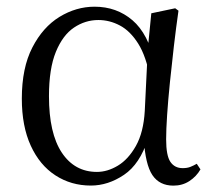

<svg xmlns="http://www.w3.org/2000/svg" viewBox="-20 -551 652 585"><path d="M256.8 14.4Q196.7 14.4 148.8 -16.7Q100.9 -47.8 73.7 -107.2Q46.5 -166.5 46.5 -250.6Q46.5 -344.2 78.6 -406.4Q110.6 -468.5 161.3 -499.6Q212.1 -530.6 268.2 -530.6Q335.2 -530.6 383.5 -489.4Q431.8 -448.1 451.7 -358.5H459.3L437.5 -312.6Q425.5 -379.3 401.1 -418.1Q376.6 -456.9 345.2 -473.4Q313.8 -490 279.7 -490Q239.8 -490 205.5 -467Q171.2 -444 150.2 -392.9Q129.2 -341.7 129.2 -257.8Q129.2 -144.9 168.3 -86Q207.4 -27.2 275.4 -27.2Q307.3 -27.2 339 -46.2Q370.8 -65.2 394.1 -106.4Q417.3 -147.6 421.1 -212.9L430.4 -403.1L441 -510.5L513.8 -525.8L523.8 -518.4Q516.4 -466.9 509.8 -410.4Q503.2 -353.9 497.7 -299.8Q492.2 -245.7 489.2 -200.8Q486.2 -155.9 486.2 -126.6Q486.2 -76.9 499.2 -57.8Q512.2 -38.7 536.6 -38.7Q550.4 -38.7 560.2 -42.6Q570 -46.5 579.5 -52L590.8 -34.9Q578.5 -13.4 557.2 0.6Q535.9 14.6 508.4 14.6Q466 14.6 444.4 -17.4Q422.8 -49.4 418.1 -127.8L430.9 -128.2Q406.3 -50.9 357.8 -18.3Q309.4 14.4 256.8 14.4Z"/></svg>

Font: Early Summer Mincho VF
Style: Regular
Weight: 250
Designer: GuiWonder
Version: Version 1.002